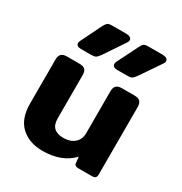

<svg xmlns="http://www.w3.org/2000/svg" viewBox="-175 -868 957 1011"><g transform="rotate(30 303.0 -362.5)"><path d="M105 -571Q105 -575 109 -585L171 -711Q180 -728 187.5 -734Q195 -740 216 -740H301Q316 -740 325 -734.5Q334 -729 334 -719Q334 -711 327 -701L245 -579Q232 -561 223.5 -556Q215 -551 192 -551H134Q120 -551 112.5 -556.5Q105 -562 105 -571ZM326 -572Q326 -578 329 -585L392 -711Q401 -729 408 -734.5Q415 -740 437 -740H521Q536 -740 545.5 -734.5Q555 -729 555 -719Q555 -711 548 -701L465 -579Q453 -562 444.5 -556.5Q436 -551 413 -551H355Q341 -551 333.5 -556.5Q326 -562 326 -572ZM46 -168V-436Q46 -458 56.5 -469Q67 -480 91 -480H166Q191 -480 201 -469.5Q211 -459 211 -436V-174Q211 -135 230.5 -117Q250 -99 288 -99Q329 -99 354.5 -121Q380 -143 380 -181V-436Q380 -458 390.5 -469Q401 -480 426 -480H500Q525 -480 535.5 -469Q546 -458 546 -436V-29Q546 -12 540 -6Q534 0 516 0H436Q413 0 412 -17L408 -54Q342 15 227 15Q145 15 95.5 -31Q46 -77 46 -168Z"/></g></svg>

Font: Mitr Medium
Style: Regular
Weight: 500
Designer: Thanarat Vachiruckul
Foundry: Cadson Demak
Version: Version 1.002